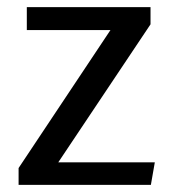

<svg xmlns="http://www.w3.org/2000/svg" viewBox="-20 -517 485 537"><path d="M55 -497H401V-449L143 -63H413L402 0H32V-47L289 -433H55Z"/></svg>

Font: Rosario Light
Style: Regular
Weight: 300
Designer: Hector Gatti
Foundry: Omnibus Type
Version: Version 1.101; ttfautohint (v1.8.1.43-b0c9)